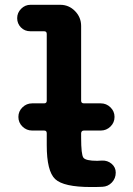

<svg xmlns="http://www.w3.org/2000/svg" viewBox="-20 -750 540 780"><path d="M394.5 -97.7Q417 -98.6 433.6 -84.5Q450.2 -70.3 450.2 -48.8Q450.2 -25.4 434.6 -8.8Q418.9 7.8 396.5 8.8Q381.8 9.8 349.6 9.8Q238.3 9.8 204.1 -22.5Q169.9 -54.7 169.9 -160.2V-209Q169.9 -219.7 159.2 -219.7H110.4Q87.9 -219.7 71.3 -235.8Q54.7 -252 54.7 -274.9Q54.7 -297.9 71.3 -314Q87.9 -330.1 110.4 -330.1H159.2Q169.9 -330.1 169.9 -340.8V-612.3Q169.9 -623 159.2 -623H103.5Q80.1 -623 64.9 -638.7Q49.8 -654.3 49.8 -676.3Q49.8 -698.2 65.9 -714.4Q82 -730.5 103.5 -730.5H224.6Q259.8 -730.5 284.7 -705.1Q309.6 -679.7 309.6 -644.5V-340.8Q309.6 -330.1 321.3 -330.1H389.6Q412.1 -330.1 428.7 -314Q445.3 -297.9 445.3 -274.9Q445.3 -252 428.7 -235.8Q412.1 -219.7 389.6 -219.7H321.3Q310.5 -219.7 309.6 -209V-190.4Q309.6 -122.1 318.8 -109.4Q328.1 -96.7 375 -96.7Q377.9 -96.7 384.3 -97.2Q390.6 -97.7 394.5 -97.7Z"/></svg>

Font: Rounded-X Mgen+ 1m bold
Style: Bold
Weight: 700
Designer: [Source Han Sans]
Ryoko NISHIZUKA  (kana & ideographs); Paul D. Hunt (Latin, Greek & Cyrillic); Wenlong ZHANG  (bopomofo
Version: Version 1.059.20150602